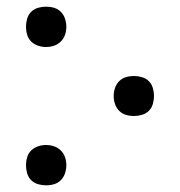

<svg xmlns="http://www.w3.org/2000/svg" viewBox="-20 -548 540 576"><path d="M118 -407Q106 -407 94 -411Q82 -415 73.5 -423.5Q65 -432 61.5 -443.5Q58 -455 58 -468Q58 -480 61.5 -492Q65 -504 73.5 -512.5Q82 -521 94 -524.5Q106 -528 118 -528Q131 -528 142.5 -524.5Q154 -521 162.5 -512.5Q171 -504 175 -492Q179 -480 179 -468Q179 -455 175 -443.5Q171 -432 162.5 -423.5Q154 -415 142.5 -411Q131 -407 118 -407ZM382 -200Q369 -200 357.5 -203.5Q346 -207 337.5 -215.5Q329 -224 325 -236Q321 -248 321 -260Q321 -272 325 -284Q329 -296 337.5 -304.5Q346 -313 357.5 -316.5Q369 -320 382 -320Q394 -320 406 -316.5Q418 -313 426.5 -304.5Q435 -296 438.5 -284Q442 -272 442 -260Q442 -248 438.5 -236Q435 -224 426.5 -215.5Q418 -207 406 -203.5Q394 -200 382 -200ZM118 8Q106 8 94 4.5Q82 1 73.5 -7.5Q65 -16 61.5 -28Q58 -40 58 -52Q58 -65 61.5 -76.5Q65 -88 73.5 -96.5Q82 -105 94 -109Q106 -113 118 -113Q131 -113 142.5 -109Q154 -105 162.5 -96.5Q171 -88 175 -76.5Q179 -65 179 -52Q179 -40 175 -28Q171 -16 162.5 -7.5Q154 1 142.5 4.5Q131 8 118 8Z"/></svg>

Font: Iosevka Term Curly Light
Style: Regular
Weight: 300
Designer: Belleve Invis
Foundry: Belleve Invis
Version: Version 32.3.0